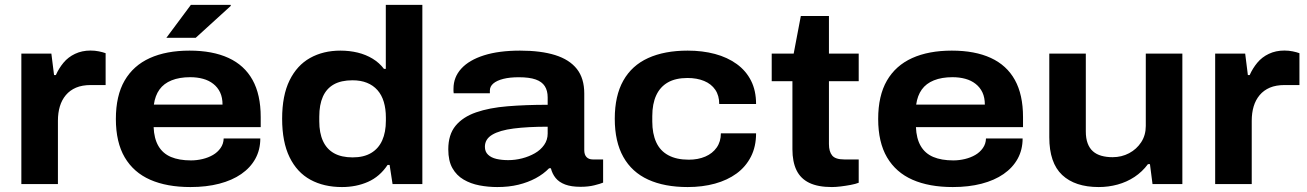

<svg xmlns="http://www.w3.org/2000/svg" viewBox="-20 -744 5282 776"><path d="M66.3 0V-527.4H187.6L198.5 -440.5H205.7Q217.8 -467.8 236.6 -490.5Q255.4 -513.2 283.3 -526.4Q311.3 -539.7 346 -539.7Q363.8 -539.7 379.7 -536.4Q395.5 -533.2 406.9 -529V-400.3H347.4Q312.3 -400.3 287.4 -389.8Q262.6 -379.2 246.1 -359.6Q229.7 -340 221.9 -313.9Q214.1 -287.9 214.1 -255.8V0Z M749.8 12Q654.4 12 587.2 -17.5Q520 -47 484.1 -108Q448.3 -169 448.3 -263.2Q448.3 -357.2 483.6 -418.2Q519 -479.2 585.6 -509.3Q652.3 -539.4 746 -539.4Q839.1 -539.4 903.4 -509.9Q967.7 -480.4 1000.7 -421Q1033.7 -361.6 1033.7 -271V-230.3H600.9Q602.7 -184.2 620.2 -154Q637.7 -123.8 670.8 -109.7Q703.9 -95.7 752.1 -95.7Q775.4 -95.7 798.8 -101.3Q822.1 -106.9 840.7 -117.7Q859.3 -128.4 871.4 -145.6Q883.5 -162.7 884 -184.5H1032.1Q1032.1 -138.9 1012.1 -102.5Q992.1 -66.2 955.1 -40.6Q918.1 -15 866.1 -1.5Q814.2 12 749.8 12ZM601.9 -321.3H879.4Q879.4 -349.7 869.7 -370.4Q859.9 -391.1 842.1 -405Q824.3 -419 800.5 -425.5Q776.7 -432 748.8 -432Q705.1 -432 673.6 -419.3Q642.1 -406.7 624.5 -382.1Q606.9 -357.5 601.9 -321.3ZM652.4 -591.2 751.5 -724.4H912.4L912.7 -720.2L771 -591.2Z M1362.1 12Q1288.9 12 1234.6 -17.6Q1180.3 -47.2 1150.3 -108.7Q1120.3 -170.2 1120.3 -264.2Q1120.3 -358 1150.3 -419.1Q1180.3 -480.2 1233.4 -509.8Q1286.5 -539.4 1355.8 -539.4Q1392.7 -539.4 1425.8 -531.4Q1458.9 -523.3 1486 -506.8Q1513.1 -490.4 1531.9 -465.6H1539.3V-724.4H1687V0H1566.6L1554.7 -77.4H1546.5Q1514.9 -30 1467.3 -9Q1419.7 12 1362.1 12ZM1405.4 -107.9Q1450.4 -107.9 1480.2 -125.8Q1510 -143.6 1524.8 -176.7Q1539.6 -209.7 1539.6 -256.3V-269.3Q1539.6 -304 1531.2 -332.1Q1522.9 -360.1 1505.6 -379.7Q1488.3 -399.2 1463.2 -409.3Q1438.1 -419.5 1404.6 -419.5Q1358.8 -419.5 1329.1 -402.8Q1299.5 -386 1285 -353.4Q1270.4 -320.8 1270.4 -272.6V-254Q1270.4 -206.6 1285.4 -174Q1300.3 -141.4 1330 -124.7Q1359.8 -107.9 1405.4 -107.9Z M1989.7 12Q1953.3 12 1917.9 5.3Q1882.4 -1.4 1853.8 -18.2Q1825.2 -34.9 1808.5 -64.4Q1791.8 -93.9 1791.8 -140.4Q1791.8 -199.9 1821.2 -235.6Q1850.6 -271.3 1904.2 -289.9Q1957.8 -308.5 2031.6 -314.5Q2105.3 -320.5 2193.5 -320.5V-350.5Q2193.5 -377.6 2181.9 -395.7Q2170.3 -413.9 2145 -422.8Q2119.7 -431.8 2076.6 -431.8Q2040.4 -431.8 2014.1 -425.2Q1987.8 -418.5 1973.9 -406.6Q1959.9 -394.6 1959.9 -378.2V-367.1H1813.7Q1812.7 -371.9 1812.8 -376.1Q1812.9 -380.3 1812.9 -385.8Q1812.9 -432.3 1844.5 -466.8Q1876 -501.3 1936.2 -520.4Q1996.3 -539.4 2081.8 -539.4Q2166.1 -539.4 2224 -521.3Q2281.8 -503.1 2311.6 -465.2Q2341.4 -427.3 2341.4 -366.2V-137Q2341.4 -118.7 2350.5 -109.2Q2359.7 -99.6 2375.7 -99.6H2417.6V-5.9Q2406.5 -1.2 2382.2 4.9Q2358 11 2326.3 11Q2288.7 11 2264.1 1.7Q2239.5 -7.6 2225.7 -24.6Q2211.9 -41.7 2206.5 -64H2199.3Q2176.8 -40.7 2145.2 -23.7Q2113.6 -6.8 2075.1 2.6Q2036.6 12 1989.7 12ZM2034.2 -96.8Q2062.2 -96.8 2090.3 -104Q2118.5 -111.3 2141.7 -124.6Q2165 -137.9 2179.2 -158.2Q2193.5 -178.6 2193.5 -204.1V-231.9Q2112.9 -231.9 2056.1 -224.6Q1999.2 -217.3 1969.5 -199.5Q1939.8 -181.8 1939.8 -150.8Q1939.8 -130.8 1952.5 -118.8Q1965.1 -106.7 1986.5 -101.7Q2008 -96.8 2034.2 -96.8Z M2759.3 12Q2665.6 12 2599.7 -18.1Q2533.8 -48.2 2499.3 -109.7Q2464.7 -171.2 2464.7 -264.2Q2464.7 -357 2499.2 -418.2Q2533.6 -479.4 2599.6 -509.4Q2665.6 -539.4 2759.3 -539.4Q2819.3 -539.4 2869.7 -525.9Q2920.1 -512.4 2957.7 -485.2Q2995.2 -458 3015.5 -417.8Q3035.8 -377.7 3035.8 -323.6H2886.9Q2886.9 -357.7 2870.9 -381.2Q2855 -404.7 2825.8 -416.8Q2796.7 -428.8 2758.6 -428.8Q2710.9 -428.8 2679.5 -411Q2648.1 -393.1 2632.2 -358.7Q2616.3 -324.3 2616.3 -274.6V-252.8Q2616.3 -204 2632.2 -169.1Q2648.1 -134.3 2681.2 -116.5Q2714.3 -98.6 2763.8 -98.6Q2801.3 -98.6 2830.6 -111.2Q2859.8 -123.7 2876.7 -147.8Q2893.5 -171.8 2893.5 -205H3035.8Q3035.8 -151.5 3015 -110.8Q2994.2 -70 2957.2 -42.9Q2920.1 -15.8 2869.7 -1.9Q2819.3 12 2759.3 12Z M3342.2 12Q3286 12 3250.8 -5Q3215.7 -22 3199.2 -56Q3182.7 -90 3182.7 -140.7V-415.8H3099V-527.4H3187.8L3216.7 -679.4H3330.3V-527.4H3450.6V-415.8H3330.3V-161.9Q3330.3 -131.3 3343.4 -115.5Q3356.4 -99.6 3392.1 -99.6H3450.6V-5.4Q3437.9 -0.4 3418.3 3.3Q3398.7 7 3378.2 9.5Q3357.8 12 3342.2 12Z M3830.8 12Q3735.4 12 3668.2 -17.5Q3601 -47 3565.1 -108Q3529.3 -169 3529.3 -263.2Q3529.3 -357.2 3564.6 -418.2Q3600 -479.2 3666.6 -509.3Q3733.3 -539.4 3827 -539.4Q3920.1 -539.4 3984.4 -509.9Q4048.7 -480.4 4081.7 -421Q4114.7 -361.6 4114.7 -271V-230.3H3681.9Q3683.7 -184.2 3701.2 -154Q3718.7 -123.8 3751.8 -109.7Q3784.9 -95.7 3833.1 -95.7Q3856.4 -95.7 3879.8 -101.3Q3903.1 -106.9 3921.7 -117.7Q3940.3 -128.4 3952.4 -145.6Q3964.5 -162.7 3965 -184.5H4113.1Q4113.1 -138.9 4093.1 -102.5Q4073.1 -66.2 4036.1 -40.6Q3999.1 -15 3947.1 -1.5Q3895.2 12 3830.8 12ZM3682.9 -321.3H3960.4Q3960.4 -349.7 3950.7 -370.4Q3940.9 -391.1 3923.1 -405Q3905.3 -419 3881.5 -425.5Q3857.7 -432 3829.8 -432Q3786.1 -432 3754.6 -419.3Q3723.1 -406.7 3705.5 -382.1Q3687.9 -357.5 3682.9 -321.3Z M4420.7 12Q4324.9 12 4272.9 -36.8Q4220.9 -85.7 4220.9 -189.3V-527.4H4368.5V-212.9Q4368.5 -184.5 4376 -164.6Q4383.4 -144.7 4397.4 -132.4Q4411.3 -120.1 4431.6 -114.4Q4451.9 -108.7 4476.8 -108.7Q4513 -108.7 4543.5 -124.8Q4573.9 -141 4592.4 -169.3Q4610.9 -197.7 4610.9 -234.9V-527.4H4758.7V0H4638.1L4627.7 -80.7H4619.7Q4596.7 -49.7 4565.3 -28.9Q4533.8 -8.2 4496.9 1.9Q4460 12 4420.7 12Z M4891.3 0V-527.4H5012.6L5023.5 -440.5H5030.7Q5042.8 -467.8 5061.6 -490.5Q5080.4 -513.2 5108.3 -526.4Q5136.3 -539.7 5171 -539.7Q5188.8 -539.7 5204.7 -536.4Q5220.5 -533.2 5231.9 -529V-400.3H5172.4Q5137.3 -400.3 5112.4 -389.8Q5087.6 -379.2 5071.1 -359.6Q5054.7 -340 5046.9 -313.9Q5039.1 -287.9 5039.1 -255.8V0Z"/></svg>

Font: Archivo SemiBold SemiExpanded
Style: Regular
Weight: 600
Width: 6
Version: Version 2.001